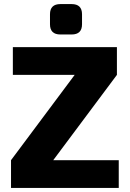

<svg xmlns="http://www.w3.org/2000/svg" viewBox="-20 -921 635 941"><path d="M331 -752H276Q225 -752 225 -802V-851Q225 -901 276 -901H331Q382 -901 382 -851V-802Q382 -752 331 -752ZM562 -136V0H34V-136L346 -554H43V-690H553V-554L241 -136Z"/></svg>

Font: Exo 2.0 Extra Bold
Style: Regular
Weight: 800
Designer: Natanael Gama
Version: Version 1.001;PS 001.001;hotconv 1.0.70;makeotf.lib2.5.58329